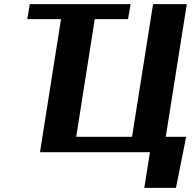

<svg xmlns="http://www.w3.org/2000/svg" viewBox="-20 -731 935 922"><path d="M111 -639H273L172 0H700L673 171H825L874 -74H776L877 -711H715L614 -74H346L435 -639H595L607 -711H123Z"/></svg>

Font: Aerodynamic
Style: BdObl
Weight: 500
Designer: Google
Version: Version 2.000980; 2014